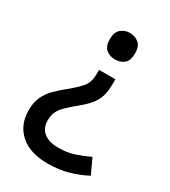

<svg xmlns="http://www.w3.org/2000/svg" viewBox="-182 -636 812 918"><g transform="rotate(30 224.0 -177.0)"><path d="M310 -289Q310 -235 291 -199.5Q272 -164 223 -124Q187 -95 166.5 -74.5Q146 -54 137 -34.5Q128 -15 128 12Q128 55 156.5 78Q185 101 238 101Q285 101 324 88Q363 75 401 57L439 139Q396 162 344.5 177Q293 192 231 192Q132 192 78.5 144Q25 96 25 16Q25 -27 39 -58Q53 -89 79.5 -115.5Q106 -142 143 -171Q175 -198 191.5 -216.5Q208 -235 214 -253.5Q220 -272 220 -298V-319H310ZM330 -473Q330 -433 310 -416.5Q290 -400 260 -400Q232 -400 211.5 -416.5Q191 -433 191 -473Q191 -511 211.5 -528.5Q232 -546 260 -546Q290 -546 310 -528.5Q330 -511 330 -473Z"/></g></svg>

Font: Noto Sans Sora Sompeng Medium
Style: Regular
Weight: 500
Designer: Monotype Design Team. David Williams.
Foundry: Monotype Imaging Inc.
Version: Version 2.101; ttfautohint (v1.8.4.7-5d5b)